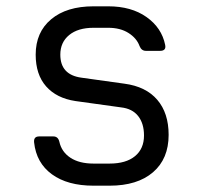

<svg xmlns="http://www.w3.org/2000/svg" viewBox="-20 -579 640 608"><path d="M276 9Q194 9 144.5 -27Q95 -63 88 -128Q86 -147 104 -147H149Q164 -147 168 -130Q175 -98 203 -79.5Q231 -61 276 -61H327Q379 -61 407.5 -84.5Q436 -108 436 -150Q436 -188 417.5 -211.5Q399 -235 363 -239L219 -259Q159 -268 126 -305.5Q93 -343 93 -406Q93 -477 142 -518Q191 -559 276 -559H323Q396 -559 444 -525Q492 -491 503 -437Q507 -418 487 -418H442Q428 -418 422 -433Q413 -458 387 -474.5Q361 -491 323 -491H276Q227 -491 199 -468Q171 -445 171 -406Q171 -342 238 -333L374 -314Q442 -305 478 -263Q514 -221 514 -152Q514 -76 464.5 -33.5Q415 9 327 9Z"/></svg>

Font: Pitagon Sans Mono Light
Style: Regular
Weight: 300
Monospace: yes
Designer: Travis Tran
Foundry: Pitagon
Version: Version 1.001; ttfautohint (v1.8.4.7-5d5b);gftools[0.9.26]